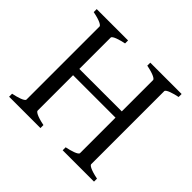

<svg xmlns="http://www.w3.org/2000/svg" viewBox="-150 -784 953 953"><g transform="rotate(45 326.5 -307.5)"><path d="M173 -51V-300H471V-51C471 -39 430 -27 400 -21V0H620V-21C564 -32 549 -45 549 -51V-564C549 -576 590 -588 620 -594V-615H400V-594C456 -583 471 -570 471 -564V-344H173V-564C173 -576 214 -588 244 -594V-615H24V-594C80 -583 95 -570 95 -564V-51C95 -39 54 -27 24 -21V0H244V-21C188 -32 173 -45 173 -51Z"/></g></svg>

Font: Temporarium
Style: Regular
Weight: 400
Version: Version 1.1